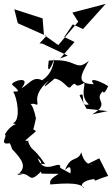

<svg xmlns="http://www.w3.org/2000/svg" viewBox="-20 -939 580 992"><path d="M291 -637 365 -722 312 -748 356 -813 409 -789 526 -919 354 -874 384 -827 281 -706 207 -759 200 -844 54 -891 72 -819 220 -753 184 -715 198 -714 330 -652ZM291 -72C297 -122 207 -25 175 -122C224 -81 147 -100 213 -91C145 -192 146 -149 123 -214C154 -195 82 -240 74 -180C177 -276 175 -256 152 -270C168 -330 167 -344 166 -325C147 -427 120 -396 153 -403C209 -383 121 -430 233 -524C169 -450 262 -533 262 -533C317 -525 331 -465 349 -495C381 -528 355 -473 415 -511C423 -501 391 -442 439 -400C387 -380 427 -474 391 -446L427 -377L536 -365L456 -348C558 -408 458 -419 512 -468C512 -468 514 -440 539 -494C491 -524 433 -542 465 -504C372 -506 396 -549 439 -625C367 -564 381 -641 232 -626C218 -535 253 -606 260 -638C251 -524 160 -518 205 -520C154 -551 137 -510 90 -482C150 -555 33 -518 43 -501C107 -449 47 -474 49 -463C67 -439 91 -317 46 -302C83 -290 46 -314 5 -244C22 -237 -29 -188 30 -199C41 -174 24 -221 43 -168C97 -112 121 -75 71 -36C54 -32 139 -43 65 -40C150 -55 121 20 192 -53C196 -39 174 -42 283 -41C249 -19 234 -9 240 14C274 12 393 -3 415 33C387 20 409 -8 467 -14C472 2 466 -8 539 -30L493 -121L415 -83C505 -106 424 -50 400 -152C381 -100 346 -140 316 -60C334 -78 349 -88 344 -43Z"/></svg>

Font: Charger Distortion
Style: 2
Weight: 400
Designer: Jasper
Foundry: Cannot Into Space Fonts
Version: Version 0.98